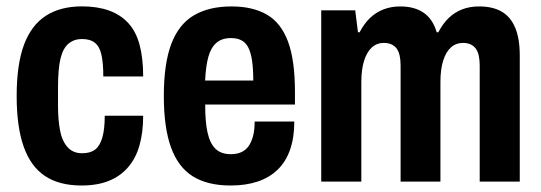

<svg xmlns="http://www.w3.org/2000/svg" viewBox="-20 -559 1666 591"><path d="M231.1 12Q161.8 12 117.9 -17.6Q74.1 -47.2 52.7 -108.2Q31.3 -169.2 31.3 -263.2Q31.3 -360.6 53.8 -421.1Q76.4 -481.6 121.2 -510.5Q165.9 -539.4 232.7 -539.4Q279.5 -539.4 315.2 -526.7Q350.8 -513.9 374.5 -488.4Q398.3 -462.9 409.5 -421.7Q420.7 -380.6 420.7 -323.6H298Q298 -364.9 292.3 -390.3Q286.6 -415.8 272.1 -427.3Q257.6 -438.9 232.3 -438.9Q208 -438.9 191 -424.7Q173.9 -410.5 166.2 -378.7Q158.6 -347 158.6 -291.7V-233Q158.6 -190.2 164.8 -157.7Q171 -125.1 187.8 -106.2Q204.6 -87.3 232.7 -87.3Q258.2 -87.3 272.8 -98.6Q287.5 -109.8 294.9 -135.3Q302.4 -160.8 302.4 -202.8H420.7Q420.7 -152.2 409.6 -112.3Q398.5 -72.5 374.7 -44.7Q351 -16.9 315.5 -2.5Q280 12 231.1 12Z M689.7 12Q619.1 12 573.9 -16Q528.7 -44 506.5 -104.9Q484.3 -165.8 484.3 -263.2Q484.3 -363 507.2 -423.6Q530.1 -484.2 576.6 -511.7Q623.1 -539.2 692.8 -539.2Q758 -539.2 801.5 -514Q845 -488.8 866.4 -431.4Q887.9 -374 887.9 -275.7V-237.3H611.6Q611.4 -185.2 618.7 -151.5Q626.1 -117.9 643.2 -101.1Q660.3 -84.4 690.7 -84.4Q708.2 -84.4 721.8 -90.2Q735.5 -96 744.4 -108Q753.3 -120.1 758.7 -139.4Q764 -158.7 763.8 -185H885.9Q885.9 -135.3 872.8 -98.1Q859.7 -60.9 834.4 -36.5Q809.2 -12.2 772.9 -0.1Q736.7 12 689.7 12ZM611.4 -311.2H759.6Q759.6 -346.6 756 -371.4Q752.4 -396.3 744.6 -412.1Q736.7 -427.9 723.3 -434.9Q709.9 -441.8 691.2 -441.8Q662.8 -441.8 646 -427.1Q629.1 -412.4 621.2 -383.6Q613.4 -354.8 611.4 -311.2Z M968.8 0V-527.2H1073.4L1081.9 -459.7H1086.9Q1100.9 -486.4 1119.2 -503.9Q1137.5 -521.4 1161 -530.3Q1184.4 -539.2 1212 -539.2Q1255.6 -539.2 1283.9 -519.9Q1312.2 -500.6 1324.2 -459.7H1329.2Q1343.2 -486.4 1361.4 -503.9Q1379.7 -521.4 1402.9 -530.3Q1426.1 -539.2 1454.7 -539.2Q1496.7 -539.2 1524.1 -523.3Q1551.6 -507.5 1565.7 -473.9Q1579.9 -440.4 1579.9 -388.3V0H1456.6V-357Q1456.6 -374.3 1453.8 -387.2Q1451 -400.1 1444.9 -408.8Q1438.9 -417.6 1428.7 -422.2Q1418.6 -426.9 1405.9 -426.9Q1383.2 -426.9 1367.7 -412.8Q1352.3 -398.7 1344 -371.8Q1335.7 -345 1335.7 -306.3V0H1213.1V-357Q1213.1 -374.3 1210.3 -387.2Q1207.5 -400.1 1201.5 -408.8Q1195.4 -417.6 1185.3 -422.2Q1175.1 -426.9 1161.4 -426.9Q1139.7 -426.9 1124.4 -412.8Q1109 -398.7 1100.6 -371.8Q1092.2 -345 1092.2 -306.3V0Z"/></svg>

Font: Archivo SemiBold Condensed
Style: Regular
Weight: 600
Width: 3
Version: Version 2.001